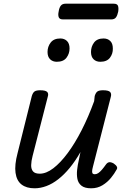

<svg xmlns="http://www.w3.org/2000/svg" viewBox="-20 -1003 685 1038"><path d="M167 15Q123 15 96.5 -5.5Q70 -26 64 -68.5Q58 -111 75 -175L152 -484Q158 -503 167.5 -509Q177 -515 197 -515Q226 -515 235 -506Q244 -497 238 -479L156 -159Q149 -132 148.5 -110.5Q148 -89 158.5 -76.5Q169 -64 195 -64Q230 -64 268.5 -93.5Q307 -123 346 -175.5Q385 -228 421.5 -299.5Q458 -371 489 -456L492 -484Q498 -503 507.5 -509Q517 -515 537 -515Q566 -515 575 -506Q584 -497 579 -479L483 -104Q478 -86 478 -76.5Q478 -67 482 -64Q486 -61 492 -61Q502 -61 511 -67Q520 -73 530.5 -85Q541 -97 553 -114Q561 -125 571 -126Q581 -127 595 -119Q608 -110 612 -101.5Q616 -93 609 -84Q599 -65 580 -41.5Q561 -18 534 -1.5Q507 15 473 15Q438 15 420.5 1Q403 -13 398.5 -35.5Q394 -58 397 -85Q400 -112 406 -137L415 -181Q387 -132 357 -95.5Q327 -59 295 -34Q263 -9 230.5 3Q198 15 167 15ZM287 -669Q265 -669 251 -682.5Q237 -696 237 -722Q237 -751 254 -773Q271 -795 306 -795Q328 -795 342 -781.5Q356 -768 356 -741Q356 -713 339.5 -691Q323 -669 287 -669ZM522 -669Q500 -669 486 -682.5Q472 -696 472 -722Q472 -751 488.5 -773Q505 -795 540 -795Q562 -795 576 -781.5Q590 -768 590 -741Q591 -713 574.5 -691Q558 -669 522 -669ZM321 -898Q302 -898 297.5 -910Q293 -922 297 -940Q300 -961 308.5 -972Q317 -983 334 -983H595Q614 -983 618 -971Q622 -959 619 -940Q615 -920 607 -909Q599 -898 581 -898Z"/></svg>

Font: Playwrite IS
Style: Regular
Weight: 400
Designer: Veronika Burian, José Scaglione
Foundry: TypeTogether
Version: Version 1.002